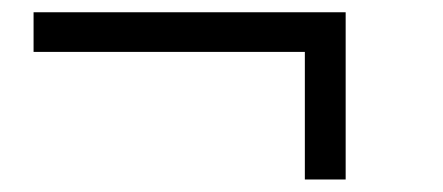

<svg xmlns="http://www.w3.org/2000/svg" viewBox="-20 -408 715 310"><path d="M34.2 -388.2H538.1V-118.2H472.2V-324.2H34.2Z"/></svg>

Font: Accordance
Style: Italic
Weight: 400
Italic angle: -11°
Version: Version 1.2 (build January 31, 2020) Miklal Software Solutio